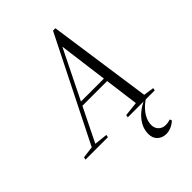

<svg xmlns="http://www.w3.org/2000/svg" viewBox="-289 -793 1140 1140"><g transform="rotate(-45 281.0 -223.0)"><path d="M-30 0 -27 -16 52 -26H72L161 -16L158 0ZM35 0 375 -678H395L492 0H422L346 -577H350L348 -574L65 0ZM176 -239V-263H424V-239ZM325 0 328 -16 438 -28H472L554 -16L551 0ZM417 232Q384 232 362.5 211.5Q341 191 341 157Q341 120 358 89.5Q375 59 402 36Q429 13 460 -1V-13L477 -1Q451 16 431.5 38Q412 60 401.5 83.5Q391 107 391 131Q391 158 408.5 175Q426 192 453 192Q460 192 470 190.5Q480 189 492 185L497 198Q479 215 458 223.5Q437 232 417 232Z"/></g></svg>

Font: Source Serif 4 60pt
Style: Italic
Weight: 400
Italic angle: -12°
Version: Version 4.004;hotconv 1.0.116;makeotfexe 2.5.65601